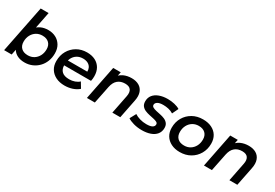

<svg xmlns="http://www.w3.org/2000/svg" viewBox="42 -1678 3750 2621"><g transform="rotate(30 1917.5 -367.5)"><path d="M29 0 177 -742H302L251 -485Q273 -503 300 -516Q351 -540 417 -540Q483 -540 536 -512.5Q589 -485 620.5 -432.5Q652 -380 652 -306Q652 -238 629.5 -181Q607 -124 566 -82Q525 -40 470.5 -16.5Q416 7 352 7Q286 7 238 -17Q191 -40 165 -84L148 0ZM342 -100Q396 -100 437 -125.5Q478 -151 502 -196Q526 -241 526 -300Q526 -362 489 -398Q452 -434 385 -434Q332 -434 290.5 -408.5Q249 -383 225 -338Q201 -293 201 -234Q201 -172 238 -136Q275 -100 342 -100Z M983 7Q903 7 844 -22.5Q785 -52 752.5 -104.5Q720 -157 720 -228Q720 -319 760 -389Q800 -459 869.5 -499.5Q939 -540 1028 -540Q1103 -540 1158 -512Q1213 -484 1243.5 -431.5Q1274 -379 1274 -306Q1274 -287 1272 -267Q1270 -247 1266 -230H842Q843 -168 880 -134Q917 -99 996 -99Q1041 -99 1082 -113.5Q1123 -128 1150 -154L1202 -67Q1160 -30 1102.5 -11.5Q1045 7 983 7ZM853 -313H1159Q1160 -346 1149 -370Q1134 -404 1101 -422Q1068 -440 1022 -440Q967 -440 926.5 -414.5Q886 -389 864 -343Q857 -328 853 -313Z M1731 -540Q1800 -540 1848 -512Q1896 -484 1915.5 -429.5Q1935 -375 1919 -296L1860 0H1735L1793 -293Q1806 -358 1781 -394.5Q1756 -431 1690 -431Q1621 -431 1576 -393Q1531 -355 1515 -277L1459 0H1334L1440 -534H1559L1547 -475Q1573 -499 1605 -514Q1662 -540 1731 -540Z M2201 7Q2131 7 2070 -10Q2009 -27 1976 -51L2028 -147Q2061 -124 2110.5 -109.5Q2160 -95 2214 -95Q2276 -95 2305.5 -112Q2335 -129 2335 -159Q2335 -181 2314 -192Q2293 -203 2260.5 -210Q2228 -217 2190.5 -225Q2153 -233 2120.5 -247Q2088 -261 2067 -288Q2046 -315 2046 -360Q2046 -417 2078 -457Q2110 -497 2167.5 -518.5Q2225 -540 2300 -540Q2354 -540 2406 -528Q2458 -516 2492 -494L2446 -398Q2410 -421 2368.5 -430Q2327 -439 2288 -439Q2227 -439 2197.5 -420.5Q2168 -402 2168 -374Q2168 -352 2189 -340Q2210 -328 2242.5 -320.5Q2275 -313 2312.5 -305.5Q2350 -298 2382.5 -284Q2415 -270 2436 -243.5Q2457 -217 2457 -173Q2457 -115 2424.5 -74.5Q2392 -34 2334 -13.5Q2276 7 2201 7Z M2798 7Q2720 7 2661.5 -22.5Q2603 -52 2571 -104.5Q2539 -157 2539 -228Q2539 -318 2580 -388.5Q2621 -459 2692.5 -499.5Q2764 -540 2856 -540Q2935 -540 2993.5 -511.5Q3052 -483 3084 -430.5Q3116 -378 3116 -306Q3116 -217 3075 -146Q3034 -75 2962.5 -34Q2891 7 2798 7ZM2806 -100Q2860 -100 2901 -125.5Q2942 -151 2966 -196Q2990 -241 2990 -300Q2990 -362 2953 -398Q2916 -434 2849 -434Q2796 -434 2754.5 -408.5Q2713 -383 2689 -338Q2665 -293 2665 -234Q2665 -171 2702 -135.5Q2739 -100 2806 -100Z M3576 -540Q3645 -540 3693 -512Q3741 -484 3760.5 -429.5Q3780 -375 3764 -296L3705 0H3580L3638 -293Q3651 -358 3626 -394.5Q3601 -431 3535 -431Q3466 -431 3421 -393Q3376 -355 3360 -277L3304 0H3179L3285 -534H3404L3392 -475Q3418 -499 3450 -514Q3507 -540 3576 -540Z"/></g></svg>

Font: Montserrat Thin SemiBold
Style: Italic
Weight: 600
Italic angle: -11.3°
Version: Version 9.000